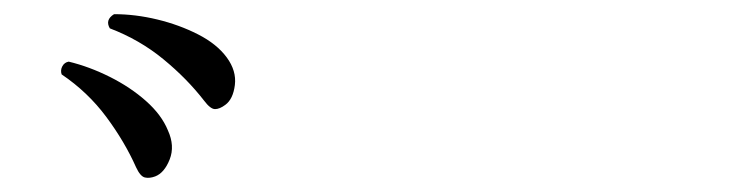

<svg xmlns="http://www.w3.org/2000/svg" viewBox="-20 -852 1040 271"><path d="M298 -704Q290 -698 283.5 -698Q277 -698 268 -710Q244 -741 210.5 -768.5Q177 -796 135 -812Q128 -824 141 -832Q171 -832 202 -824.5Q233 -817 259.5 -803.5Q286 -790 300 -771Q314 -752 311.5 -732Q309 -712 298 -704ZM199 -603Q191 -600 184.5 -601.5Q178 -603 172 -616Q156 -652 130 -687Q104 -722 67 -747Q65 -753 68 -758.5Q71 -764 77 -765Q106 -758 135 -743.5Q164 -729 186 -709.5Q208 -690 217 -668Q227 -646 219.5 -627Q212 -608 199 -603Z"/></svg>

Font: Zen Old Mincho
Style: Regular
Weight: 400
Designer: Yoshimichi Ohira
Foundry: Positype
Version: Version 1.001